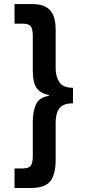

<svg xmlns="http://www.w3.org/2000/svg" viewBox="-20 -750 420 942"><path d="M51.3 -633.9H91.3Q121.9 -633.9 131.4 -620.2Q140.9 -606.6 140.9 -572.3V-403Q140.9 -348.3 157.8 -320.9Q174.7 -293.6 219.4 -283.7V-279.7Q172.6 -272 156.7 -238.3Q140.9 -204.6 140.9 -153.7V16.3Q140.9 47.7 131.4 62.1Q121.9 76.4 92 76.4H51.3V172.3H131.7Q200.7 172.3 226.9 138.9Q253 105.6 253 35.1V-147.7Q253 -192.9 271.1 -218Q289.3 -243.1 338.1 -243.1V-319.3Q289.6 -319.3 271.3 -346.9Q253 -374.6 253 -415.4V-605.4Q253 -669.4 225.8 -699.7Q198.6 -730 138.1 -730H51.3Z"/></svg>

Font: Secuela Black
Style: Regular
Weight: 900
Designer: Fernando Haro
Foundry: deFharo
Version: Version 1.704